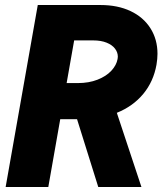

<svg xmlns="http://www.w3.org/2000/svg" viewBox="-20 -745 648 765"><path d="M130.5 -725H380.5Q449 -725 500.2 -700.8Q551.5 -676.5 579.5 -632.2Q607.5 -588 607.5 -530.5Q607.5 -511 603.5 -487Q591.5 -420 550.8 -370.8Q510 -321.5 445.5 -295.5L543.5 0H371.5L287 -270H220L172.5 0H2.5ZM448.5 -510Q449.5 -516 449.5 -519Q449.5 -536.5 438.2 -551.2Q427 -566 404.8 -575Q382.5 -584 351.5 -584H275.5L245.5 -414H290.5Q334 -414 368.5 -427.5Q403 -441 423.5 -463Q444 -485 448.5 -510Z"/></svg>

Font: JuliaMono Black
Style: Italic
Weight: 900
Italic angle: -9°
Monospace: yes
Designer: cormullion
Foundry: corm
Version: Version 0.057; ttfautohint (v1.8.4)